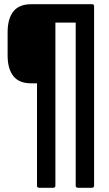

<svg xmlns="http://www.w3.org/2000/svg" viewBox="-20 -703 515 908"><path d="M166 185Q155 185 155 175V-309H127Q70 -309 43 -343.5Q16 -378 16 -441V-550Q16 -614 43 -648.5Q70 -683 127 -683H416Q425 -683 425 -673V175Q425 185 414 185H349Q338 185 338 175V-596H242V175Q242 185 231 185Z"/></svg>

Font: Sofia Sans Condensed SemiBold
Style: Regular
Weight: 600
Designer: Botio Nikoltchev, Ani Petrova
Foundry: lettersoup
Version: Version 4.101